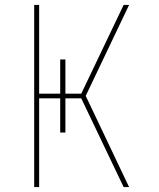

<svg xmlns="http://www.w3.org/2000/svg" viewBox="-20 -755 640 775"><path d="M118 0V-735H138V-377H223V-515H244V-377H308L479 -735H501L429 -584L326 -368L501 0H479L308 -358H244V-220H223V-358H138V0Z"/></svg>

Font: Iosevka Curly Thin Extended
Style: Regular
Weight: 100
Width: 7
Monospace: yes
Designer: Belleve Invis
Foundry: Belleve Invis
Version: Version 11.1.0; ttfautohint (v1.8.3)